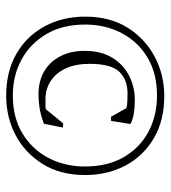

<svg xmlns="http://www.w3.org/2000/svg" viewBox="14 -542 539 606"><g transform="rotate(90 283.0 -239.5)"><path d="M283 10Q205 10 149 -23Q93 -56 63 -112.5Q33 -169 33 -239Q33 -318 68 -373.5Q103 -429 160 -459Q217 -489 283 -489Q361 -489 417 -456Q473 -423 503 -366.5Q533 -310 533 -239Q533 -161 498 -105Q463 -49 406.5 -19.5Q350 10 283 10ZM278 -92Q236 -92 205.5 -110Q175 -128 158 -161Q141 -194 141 -238Q141 -289 162.5 -324.5Q184 -360 219.5 -378Q255 -396 296 -396Q321 -396 340.5 -392.5Q360 -389 372 -382L362 -321H349L322 -369Q315 -372 299.5 -372.5Q284 -373 275 -373Q232 -373 207 -347Q182 -321 182 -253Q182 -210 196 -179Q210 -148 235.5 -131Q261 -114 294 -114Q302 -114 311 -114Q320 -114 325 -115L370 -170L383 -169L371 -109Q344 -99 322.5 -95.5Q301 -92 278 -92ZM282 -11Q352 -11 402 -41.5Q452 -72 479 -123.5Q506 -175 506 -239Q506 -310 476.5 -361Q447 -412 396.5 -439Q346 -466 282 -466Q212 -466 162 -436Q112 -406 85 -354.5Q58 -303 58 -239Q58 -168 88 -117Q118 -66 168.5 -38.5Q219 -11 282 -11Z"/></g></svg>

Font: Ancizar Serif Light
Style: Regular
Weight: 300
Designer: Cesar Puertas, Viviana Monsalve, Julian Moncada, Julian Prieto, Jose Castro, Felipe Aragon, Mariel Hernandez, Sara Alarc
Version: Version 8.100